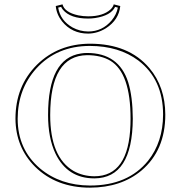

<svg xmlns="http://www.w3.org/2000/svg" viewBox="-20 -861 839 891"><path d="M538.1 -833Q531.7 -768.6 471.7 -730Q432.6 -705.6 389.2 -705.1Q313.5 -705.1 267.6 -762.2Q242.2 -794.9 238.8 -833L270 -840.8Q279.8 -803.2 344.2 -789.6Q366.2 -785.2 389.2 -785.2Q457.5 -785.2 492.7 -816.9Q504.9 -828.6 507.8 -840.8ZM747.1 -329.1Q747.1 -163.1 636.2 -69.3Q542 9.3 397.9 9.8Q241.2 9.8 142.6 -87.4Q52.7 -177.2 51.8 -310.1Q51.8 -461.4 151.4 -560.5Q249.5 -657.2 397 -658.2Q577.6 -658.2 673.3 -544.9Q746.6 -458 747.1 -329.1ZM383.8 -605Q213.4 -602.5 212.9 -327.1Q212.9 -130.9 321.8 -67.4Q364.3 -43.5 418 -43Q577.6 -43 585.4 -282.7Q585.9 -296.4 585.9 -310.1Q585.9 -522 492.2 -579.1Q448.7 -605 383.8 -605ZM526.9 -825.7 514.2 -829.1Q494.6 -788.6 421.4 -777.3Q404.8 -774.9 389.2 -774.9Q306.2 -774.9 272 -815.9Q266.6 -822.8 263.7 -829.1L250 -825.7Q259.8 -765.6 316.9 -733.4Q350.6 -715.3 389.2 -714.8Q454.6 -714.8 498 -766.1Q521 -793.9 526.9 -825.7ZM736.8 -329.1Q736.8 -492.7 622.1 -580.1Q532.2 -647.5 397 -647.9Q244.1 -647.9 148.4 -543Q62.5 -447.8 62 -310.1Q62 -167.5 166 -79.1Q260.3 -0.5 397.9 0Q573.7 0 667 -114.7Q736.3 -201.7 736.8 -329.1ZM383.8 -615.2Q531.2 -615.2 574.7 -480Q595.7 -413.1 596.2 -310.1Q594.7 -34.2 418 -33.2Q293.5 -33.2 237.8 -147.5Q203.1 -220.2 203.1 -327.1Q203.1 -590.3 355.5 -612.8Q369.6 -615.2 383.8 -615.2Z"/></svg>

Font: Linux Biolinum Outline O
Style: Bold
Weight: 700
Designer: Philipp H. Poll
Foundry: Philipp H. Poll
Version: Version 0.9.2